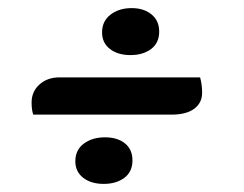

<svg xmlns="http://www.w3.org/2000/svg" viewBox="-20 -478 603 474"><path d="M302 -342Q271 -342 251.5 -357Q232 -372 232 -398Q232 -426 253 -442Q274 -458 305 -458Q335 -458 354 -442.5Q373 -427 373 -400Q373 -372 353 -357Q333 -342 302 -342ZM479 -249Q479 -224 459.5 -209.5Q440 -195 403 -195H62Q58 -207 58 -225Q58 -252 77.5 -269.5Q97 -287 127 -287H474Q479 -269 479 -249ZM236 -24Q205 -24 185.5 -39Q166 -54 166 -80Q166 -108 187 -123.5Q208 -139 239 -139Q270 -139 288.5 -124Q307 -109 307 -82Q307 -54 287 -39Q267 -24 236 -24Z"/></svg>

Font: Sansita
Style: Bold Italic
Weight: 700
Italic angle: -11°
Designer: Pablo Cosgaya
Foundry: Omnibus-Type
Version: Version 1.006